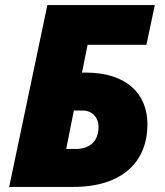

<svg xmlns="http://www.w3.org/2000/svg" viewBox="-20 -734 649 754"><path d="M16 0H268C462 0 559 -100 559 -246C559 -362 481 -449 316 -449H302L324 -558H555L588 -714H166ZM240 -149 270 -300H303C346 -300 367 -269 367 -236C367 -182 335 -149 278 -149Z"/></svg>

Font: Noto Sans Black
Style: Italic
Weight: 900
Italic angle: -12°
Designer: Monotype Design Team
Foundry: Monotype Imaging Inc.
Version: Version 2.013